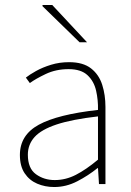

<svg xmlns="http://www.w3.org/2000/svg" viewBox="-20 -740 526 772"><path d="M198 12Q161 12 129.5 -1.5Q98 -15 79 -43.5Q60 -72 60 -117Q60 -197 136 -238.5Q212 -280 374 -298Q375 -337 366.5 -375Q358 -413 332 -437.5Q306 -462 256 -462Q205 -462 164 -442.5Q123 -423 100 -406L84 -428Q99 -440 125 -454.5Q151 -469 185 -479.5Q219 -490 258 -490Q314 -490 346 -465Q378 -440 391 -399Q404 -358 404 -310V0H378L374 -64H372Q335 -34 290.5 -11Q246 12 198 12ZM200 -16Q244 -16 285 -37Q326 -58 374 -98V-272Q269 -260 207.5 -239.5Q146 -219 119 -189Q92 -159 92 -118Q92 -63 124.5 -39.5Q157 -16 200 -16ZM300 -570 150 -716 152 -720H190L330 -570Z"/></svg>

Font: Source Sans 3 ExtraLight ExtraLight
Style: Regular
Weight: 250
Version: Version 3.052;hotconv 1.1.0;makeotfexe 2.6.0